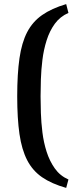

<svg xmlns="http://www.w3.org/2000/svg" viewBox="-20 -735 375 937"><path d="M303 182Q232 162 185.5 130Q139 98 112.5 46.5Q86 -5 75 -81Q64 -157 64 -265Q64 -374 75 -450.5Q86 -527 112.5 -578Q139 -629 185.5 -661.5Q232 -694 303 -715L314 -672Q273 -654 247.5 -619Q222 -584 207.5 -538Q193 -492 187 -443Q181 -394 179.5 -347.5Q178 -301 178 -265Q178 -230 179.5 -184Q181 -138 187 -89Q193 -40 207.5 5.5Q222 51 247.5 87Q273 123 314 141Z"/></svg>

Font: Manuale
Style: Regular
Weight: 400
Designer: Eduardo Tunni / Pablo Cosgaya
Foundry: Eduardo Tunni / Pablo Cosgaya
Version: Version 1.002